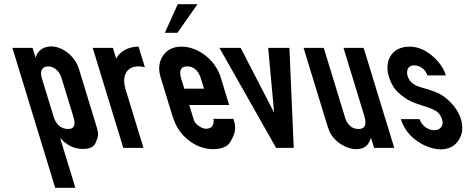

<svg xmlns="http://www.w3.org/2000/svg" viewBox="-20 -704 2260 914"><path d="M149.2 -430 135.1 -476H39.1L242.7 190H338.7L266 -48C296.8 -12.7 333.2 5 375.2 5C406.5 5 426.3 -4.3 434.6 -23C448.6 -54.6 451.3 -63.2 439.1 -103L355.4 -377C337.3 -436 277.9 -483 224 -483C179.1 -483 157.4 -455.9 149.2 -430ZM209 -388C237.2 -388 262.9 -365.5 272.2 -335L329.1 -149C337.6 -121 341.4 -90 304.1 -90C269.1 -90 246 -113.1 235.1 -149L178.2 -335C170.3 -360.8 176.9 -388 209 -388Z M669.6 -384 639.6 -482C586.1 -482 548.2 -455.4 533 -425L517.4 -476H421.4L567 0H663L577.7 -279C561.2 -332.7 573.9 -388 641.3 -388C650.5 -388 660.7 -386.3 669.6 -384Z M960.5 -91C940.9 -91 909.2 -111.7 902.7 -133L881 -204H1071L1030.6 -336C1004.8 -420.6 921.5 -482 844 -482C804.6 -482 775.2 -467.5 755.8 -438.5C736.3 -409.5 732.6 -375.3 744.6 -336L800 -155C804.2 -141 809.7 -126.8 816.4 -112.5C850 -41 924.6 6 992.2 6C1034.8 6 1062.8 -5.2 1075.9 -27.5C1089.1 -49.8 1096.6 -68.3 1098.5 -83C1100.3 -97.7 1099 -112.3 1094.5 -127L1091.1 -138H996.1C1000 -114.3 992.4 -91 960.5 -91ZM871.7 -388C905.7 -388 926.4 -362.8 936.8 -329L951.1 -282H857.1L842.8 -329C832.6 -362.2 836 -388 871.7 -388ZM764.8 -548H824.8L920.2 -684H826.2Z M1294.3 0H1378.3L1357.7 -476H1256.7L1284.9 -168L1125.7 -476H1024.7Z M1746.1 -48 1760.8 0H1856.8L1711.2 -476H1615.2L1713.7 -154C1722.8 -124 1726.6 -90 1687.2 -90C1669.9 -90 1656.2 -95 1646.2 -105C1626.6 -124.4 1624.6 -137.9 1619.7 -154L1521.2 -476H1425.2L1534.7 -118C1539.8 -101.3 1544.2 -88.7 1547.8 -80C1569.2 -29.1 1628.9 6 1675.6 6C1723 6 1736.4 -20.1 1746.1 -48Z M2046.3 -84C2018.4 -84 1986.4 -106.5 1977.1 -137H1888.1C1896.4 -109.7 1910.4 -85.2 1930 -63.5C1966.3 -23.5 2027.3 7 2077.1 7C2115.8 7 2144.5 -7.5 2163.3 -36.5C2182.1 -65.5 2185.6 -99.3 2173.8 -138C2163.3 -172.1 2139.3 -205.7 2109.8 -231C2079.1 -257.3 2060.4 -264.3 2022.3 -277L1988.2 -287C1958.4 -295.8 1930.8 -308 1920.4 -342C1913 -366.1 1921 -393 1950.8 -393C1978.3 -393 2005.4 -374.7 2014.5 -345H2102.5C2091.7 -380.3 2069.3 -412 2035.4 -440C2001.5 -468 1966.3 -482 1929.6 -482C1842.2 -482 1809.3 -410.8 1830.7 -341C1841.3 -306.3 1857.1 -279.8 1878 -261.5C1919.5 -225.1 1941.4 -217.7 1989.2 -202L2010.3 -195C2031.7 -188.3 2048.2 -180.8 2059.7 -172.5C2071.3 -164.2 2079.7 -151.3 2085 -134C2092.9 -108 2078.7 -84 2046.3 -84Z"/></svg>

Font: Din Kursivschrift
Style: LeftEng
Weight: 400
Version: Version 1.089